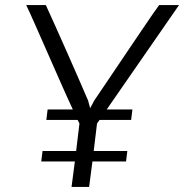

<svg xmlns="http://www.w3.org/2000/svg" viewBox="-20 -734 723 754"><path d="M361 -249 348 -141H480L475 -100H343L330 0H261L274 -100H142L147 -141H279L292 -249L285 -263H162L167 -304H266Q245 -349 219 -408Q193 -467 167 -526Q141 -585 118.5 -636Q96 -687 83 -714H160Q174 -684 194.5 -638Q215 -592 238 -540.5Q261 -489 284 -436Q307 -383 326 -339L334 -309L350 -339Q380 -383 415.5 -436Q451 -489 486 -540.5Q521 -592 552 -638Q583 -684 605 -714H683L399 -304H500L495 -263H371Z"/></svg>

Font: Josefin Sans
Style: Italic
Weight: 400
Italic angle: -7.5°
Designer: Santiago Orozco
Foundry: Typemade